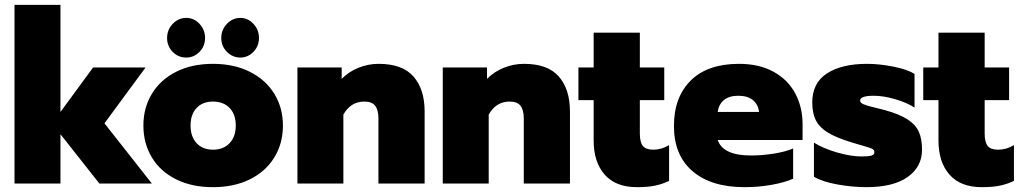

<svg xmlns="http://www.w3.org/2000/svg" viewBox="-20 -759 4213 794"><path d="M40 -739H230V-296L365 -480H582L412 -249L608 0H391L230 -204V0H40Z M671 -602Q671 -636 694.5 -660.5Q718 -685 750 -685Q782 -685 805 -660.5Q828 -636 828 -602Q828 -568 805 -544.5Q782 -521 750 -521Q717 -521 694 -544.5Q671 -568 671 -602ZM895 -602Q895 -636 918.5 -660.5Q942 -685 974 -685Q1005 -685 1028 -660.5Q1051 -636 1051 -602Q1051 -568 1028 -544.5Q1005 -521 974 -521Q942 -521 918.5 -544.5Q895 -568 895 -602ZM573 -240Q573 -313 608 -371Q643 -429 708 -462Q773 -495 861 -495Q948 -495 1013.5 -462Q1079 -429 1114.5 -371Q1150 -313 1150 -240Q1150 -166 1114.5 -108Q1079 -50 1013.5 -17.5Q948 15 861 15Q773 15 708 -17.5Q643 -50 608 -108Q573 -166 573 -240ZM955 -240Q955 -286 929.5 -312.5Q904 -339 861 -339Q818 -339 793 -312.5Q768 -286 768 -240Q768 -194 793 -167Q818 -140 861 -140Q904 -140 929.5 -167Q955 -194 955 -240Z M1210 -480H1393V-433Q1423 -463 1463 -479Q1503 -495 1546 -495Q1644 -495 1690 -442.5Q1736 -390 1736 -298V0H1545V-270Q1545 -304 1531.5 -321.5Q1518 -339 1487 -339Q1430 -339 1400 -285V0H1210Z M1811 -480H1994V-433Q2024 -463 2064 -479Q2104 -495 2147 -495Q2245 -495 2291 -442.5Q2337 -390 2337 -298V0H2146V-270Q2146 -304 2132.5 -321.5Q2119 -339 2088 -339Q2031 -339 2001 -285V0H1811Z M2435 -178V-345H2372V-480H2435V-624H2626V-480H2727V-345H2626V-207Q2626 -171 2638.5 -155.5Q2651 -140 2682 -140Q2716 -140 2747 -159V-11Q2720 2 2690 8.5Q2660 15 2614 15Q2526 15 2480.5 -37Q2435 -89 2435 -178Z M2767 -238Q2767 -357 2836.5 -426Q2906 -495 3036 -495Q3119 -495 3178.5 -462.5Q3238 -430 3268.5 -373Q3299 -316 3299 -245V-180H2948Q2970 -116 3085 -116Q3131 -116 3179 -123.5Q3227 -131 3260 -145V-20Q3224 -4 3170 5.5Q3116 15 3059 15Q2921 15 2844 -51Q2767 -117 2767 -238ZM3119 -296Q3115 -328 3093 -345.5Q3071 -363 3033 -363Q2995 -363 2973.5 -345Q2952 -327 2948 -296Z M3346 -28V-169Q3385 -145 3441.5 -128.5Q3498 -112 3543 -112Q3571 -112 3583.5 -115.5Q3596 -119 3596 -130Q3596 -140 3584 -145Q3572 -150 3539 -159L3496 -172Q3438 -190 3404 -210.5Q3370 -231 3354.5 -260.5Q3339 -290 3339 -335Q3339 -416 3400 -455.5Q3461 -495 3566 -495Q3616 -495 3674.5 -483.5Q3733 -472 3762 -453V-314Q3732 -334 3683 -348.5Q3634 -363 3593 -363Q3537 -363 3537 -343Q3537 -334 3550.5 -328Q3564 -322 3598 -314L3638 -304Q3700 -287 3733.5 -265Q3767 -243 3780 -213.5Q3793 -184 3793 -140Q3793 -69 3733.5 -27Q3674 15 3563 15Q3506 15 3444 4Q3382 -7 3346 -28Z M3861 -178V-345H3798V-480H3861V-624H4052V-480H4153V-345H4052V-207Q4052 -171 4064.5 -155.5Q4077 -140 4108 -140Q4142 -140 4173 -159V-11Q4146 2 4116 8.5Q4086 15 4040 15Q3952 15 3906.5 -37Q3861 -89 3861 -178Z"/></svg>

Font: Readiness ExtraBold
Style: Regular
Weight: 800
Designer: Katatrad Team
Foundry: CadsonDemak
Version: Version 1.00;January 16, 2020;FontCreator 12.0.0.2550 64-bit